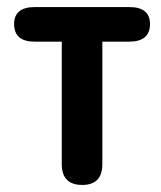

<svg xmlns="http://www.w3.org/2000/svg" viewBox="-20 -524 457 544"><path d="M213 0Q155 0 155 -59V-406H78Q20 -406 20 -456Q20 -504 79 -504H346Q405 -504 405 -456Q405 -406 346 -406H270V-59Q270 0 213 0Z"/></svg>

Font: Zen Maru Gothic
Style: Bold
Weight: 700
Designer: Yoshimichi Ohira
Foundry: Positype
Version: Version 1.001